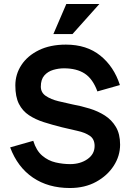

<svg xmlns="http://www.w3.org/2000/svg" viewBox="-20 -934 663 964"><path d="M313 -914H479L344 -763H248ZM331 10Q222 10 145 -42.5Q68 -95 31 -194L147 -227Q162 -178 192 -152.5Q222 -127 259 -118.5Q296 -110 332 -110Q383 -110 419 -135Q455 -160 455 -201Q455 -236 430.5 -252.5Q406 -269 368.5 -277Q331 -285 291 -295Q243 -307 200.5 -320.5Q158 -334 125.5 -355.5Q93 -377 75 -412.5Q57 -448 57 -505Q57 -561 87.5 -607.5Q118 -654 175 -682Q232 -710 311 -710Q415 -710 483.5 -655Q552 -600 582 -507L469 -475Q446 -538 405.5 -564.5Q365 -591 301 -591Q274 -591 247 -583Q220 -575 202.5 -555Q185 -535 185 -499Q185 -469 210.5 -452Q236 -435 273 -426Q310 -417 343 -410Q387 -402 429.5 -389Q472 -376 506.5 -354Q541 -332 562 -296.5Q583 -261 583 -208Q583 -151 551 -101.5Q519 -52 462.5 -21Q406 10 331 10Z"/></svg>

Font: Haskoy Bold
Style: Regular
Weight: 700
Designer: Ertekin Erdin
Foundry: Ertekin Erdin
Version: Version 1.500; ttfautohint (v1.8.3)